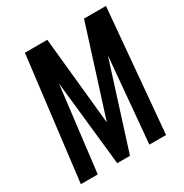

<svg xmlns="http://www.w3.org/2000/svg" viewBox="-184 -953 1048 1096"><g transform="rotate(-30 339.5 -405.0)"><path d="M34.2 0 132.8 -809.6H280.3L338.9 -231L522.5 -809.6H667L595.7 0H485.8L535.6 -560.1L357.9 0H273.9L213.4 -561L145.5 0Z"/></g></svg>

Font: Oswald
Style: Medium
Weight: 500
Designer: Vernon Adams
Foundry: Vernon Adams
Version: 3.0; ttfautohint (v0.94.23-7a4d-dirty) -l 8 -r 50 -G 150 -x 